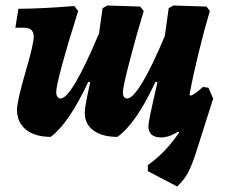

<svg xmlns="http://www.w3.org/2000/svg" viewBox="-20 -489 829 700"><path d="M756 -126 696 63Q679 116 665 141.5Q651 167 626 191L519 135V113Q551 90 576.5 64Q602 38 633 -5L630 -9Q596 12 567 12Q521 12 521 -30Q521 -47 554 -189L547 -191Q476 -38 408 10Q352 10 320.5 -13.5Q289 -37 289 -78Q289 -102 309 -189L302 -191Q231 -39 165 10Q107 10 74.5 -16.5Q42 -43 42 -89Q42 -120 74 -230Q103 -329 103 -355Q103 -388 68 -388H36L47 -457Q126 -457 251 -467L265 -449Q228 -332 206.5 -252.5Q185 -173 185 -155Q185 -130 201 -130Q241 -130 341 -367L354 -459L371 -469L491 -465L504 -449Q480 -371 454 -271.5Q428 -172 428 -153Q428 -130 444 -130Q464 -130 499.5 -189Q535 -248 581 -358L595 -459L612 -469L733 -465L745 -449Q725 -382 704 -296Q683 -210 671 -144L675 -140Q682 -142 693 -150Q704 -158 720 -172L740 -169L758 -128Z"/></svg>

Font: Alegreya ExtraBold
Style: Italic
Weight: 800
Italic angle: -7°
Designer: Juan Pablo del Peral
Foundry: Huerta Tipografica
Version: Version 2.007; ttfautohint (v1.6)